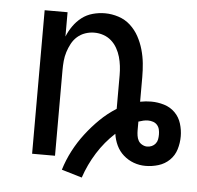

<svg xmlns="http://www.w3.org/2000/svg" viewBox="-47 -575 710 693"><g transform="rotate(5 308.5 -229.0)"><path d="M274 70 200 48Q211 12 228.5 -21.5Q246 -55 269 -85Q292 -115 319 -141.5Q346 -168 378 -188V-310Q378 -327 376 -343.5Q374 -360 369.5 -376Q365 -392 356.5 -407Q348 -422 335.5 -433Q323 -444 307 -449.5Q291 -455 274 -455Q257 -455 241 -449.5Q225 -444 212.5 -433Q200 -422 192 -407Q184 -392 179 -376Q174 -360 172.5 -343.5Q171 -327 171 -310V0H88V-520H171V-432Q179 -452 192 -470.5Q205 -489 222.5 -502.5Q240 -516 262 -522Q284 -528 306 -528Q331 -528 355.5 -520Q380 -512 398.5 -495Q417 -478 429 -456Q441 -434 448 -409.5Q455 -385 457.5 -360Q460 -335 460 -310V-221Q470 -223 480 -224Q490 -225 500 -225Q524 -225 547 -218Q570 -211 586.5 -194.5Q603 -178 610 -155Q617 -132 617 -109Q617 -85 610 -62Q603 -39 586 -22.5Q569 -6 546 1Q523 8 499 8Q477 8 456.5 0.5Q436 -7 419.5 -21.5Q403 -36 393.5 -56Q384 -76 381 -98Q344 -64 317 -21Q290 22 274 70ZM499 -62Q508 -62 516 -65.5Q524 -69 529.5 -76Q535 -83 536.5 -91.5Q538 -100 538 -109Q538 -118 536 -127Q534 -136 528 -143Q522 -150 513 -153Q504 -156 495 -156Q486 -156 477.5 -154Q469 -152 460 -149V-148Q460 -140 460 -132.5Q460 -125 460 -117Q460 -108 461.5 -98Q463 -88 467.5 -80Q472 -72 481 -67Q490 -62 499 -62Z"/></g></svg>

Font: Iosevka Custom Extended
Style: Regular
Weight: 400
Width: 7
Monospace: yes
Designer: Belleve Invis
Foundry: Belleve Invis
Version: Version 11.2.4; ttfautohint (v1.8.4)